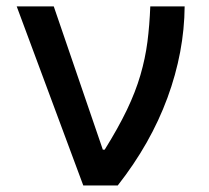

<svg xmlns="http://www.w3.org/2000/svg" viewBox="-20 -565 638 585"><path d="M233.7 0 30.9 -545.5H143.8L293.3 -109H299Q340.2 -175.1 366.7 -230.3Q393.1 -285.5 407.8 -336.1Q422.6 -386.7 429.2 -437.5Q435.7 -488.3 437.9 -545.5H542.6Q541.5 -406.6 490.2 -267Q438.9 -127.5 338.8 0Z"/></svg>

Font: InterMG Medium
Style: Regular
Weight: 500
Designer: Rasmus Andersson
Foundry: rsms
Version: Version 3.019;December 26, 2023;FontCreator 15.0.0.2955 64-b